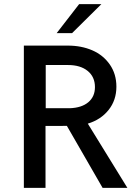

<svg xmlns="http://www.w3.org/2000/svg" viewBox="-20 -911 658 931"><path d="M254.9 -750.5 363.8 -891.1H471.7L329.6 -750.5ZM95.7 0V-689.9H308.6Q374.5 -689.9 427.5 -667Q480.5 -644 512.5 -598.1Q544.4 -552.2 544.4 -490.7Q544.4 -425.3 506.6 -377.9Q468.8 -330.6 405.8 -311.5L597.7 0H477.5L304.2 -300.8Q297.9 -300.8 283.7 -300.5Q269.5 -300.3 262.2 -300.3H200.7V0ZM201.7 -386.2H317.9Q376 -388.2 408.2 -415.3Q440.4 -442.4 440.4 -488.8Q440.4 -538.1 405.3 -566.9Q370.1 -595.7 309.6 -595.7H201.7Z"/></svg>

Font: HK Grotesk SemiBold Legacy
Style: Regular
Weight: 600
Designer: Alfredo Marco Pradil
Foundry: Hanken Design Co.
Version: Version 2.022;PS 002.022;hotconv 1.0.88;makeotf.lib2.5.64775